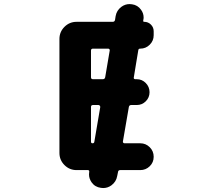

<svg xmlns="http://www.w3.org/2000/svg" viewBox="-20 -863 1040 951"><path d="M479.5 67.4Q450.2 63.5 433.6 40Q420.9 21.5 420.9 1Q420.9 -4.9 421.9 -11.7Q422.9 -15.6 420.9 -18.1Q418.9 -20.5 416 -20.5H359.4Q324.2 -20.5 299.3 -45.4Q274.4 -70.3 274.4 -105.5V-669.9Q274.4 -705.1 299.3 -730Q324.2 -754.9 359.4 -754.9H538.1Q547.9 -754.9 549.8 -764.6L552.7 -783.2Q557.6 -811.5 581.1 -829.1Q599.6 -842.8 622.1 -842.8Q627 -842.8 632.8 -841.8H633.8Q662.1 -837.9 678.7 -814.5Q691.4 -796.9 691.4 -776.4Q691.4 -769.5 689.5 -762.7V-760.7Q688.5 -754.9 694.3 -754.9Q713.9 -754.9 727.5 -741.2Q741.2 -727.5 741.2 -708V-688.5Q741.2 -661.1 721.7 -641.6Q702.1 -622.1 674.8 -622.1H673.8Q666 -622.1 665 -614.3Q661.1 -588.9 653.3 -543.9Q646.5 -502 642.6 -478.5Q641.6 -475.6 644 -473.1Q646.5 -470.7 649.4 -470.7H657.2Q683.6 -470.7 702.1 -451.7Q720.7 -432.6 720.7 -406.2Q720.7 -379.9 702.1 -361.3Q683.6 -342.8 657.2 -342.8H629.9Q620.1 -342.8 618.2 -333L588.9 -163.1Q587.9 -159.2 590.3 -156.2Q592.8 -153.3 596.7 -153.3H674.8Q702.1 -153.3 721.7 -133.8Q741.2 -114.3 741.2 -86.4Q741.2 -58.6 721.7 -39.6Q702.1 -20.5 674.8 -20.5H575.2Q565.4 -20.5 564.5 -10.7L560.5 8.8Q555.7 37.1 532.2 54.7Q513.7 68.4 491.2 68.4Q485.4 68.4 479.5 67.4ZM447.3 -161.1 476.6 -333Q476.6 -336.9 474.1 -339.8Q471.7 -342.8 467.8 -342.8H440.4Q430.7 -342.8 430.7 -333V-161.1Q430.7 -153.3 438.5 -153.3Q446.3 -153.3 447.3 -161.1ZM489.3 -470.7Q499 -470.7 501 -480.5L523.4 -612.3Q524.4 -616.2 522 -619.1Q519.5 -622.1 515.6 -622.1H440.4Q430.7 -622.1 430.7 -612.3V-480.5Q430.7 -470.7 440.4 -470.7Z"/></svg>

Font: Rounded-X Mgen+ 1mn bold
Style: Bold
Weight: 700
Designer: [Source Han Sans]
Ryoko NISHIZUKA  (kana & ideographs); Paul D. Hunt (Latin, Greek & Cyrillic); Wenlong ZHANG  (bopomofo
Version: Version 1.059.20150602